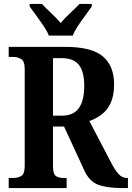

<svg xmlns="http://www.w3.org/2000/svg" viewBox="-20 -951 667 971"><path d="M24 0V-51H49Q70 -51 87.5 -61Q105 -71 105 -112V-601Q105 -642 86.5 -652.5Q68 -663 49 -663H24V-714H309Q444 -714 500.5 -665.5Q557 -617 557 -525Q557 -468 540 -431Q523 -394 494 -372Q465 -350 432 -339L539 -134Q561 -91 579.5 -71Q598 -51 622 -51H627V0H597Q521 0 476 -17Q431 -34 406 -90L304 -311H248V-112Q248 -71 262.5 -61Q277 -51 300 -51H317V0ZM292 -366Q352 -366 379 -404.5Q406 -443 406 -517Q406 -590 378.5 -623.5Q351 -657 293 -657H248V-366ZM227 -771Q218 -794 200 -820.5Q182 -847 163 -873Q144 -899 130 -918V-931H192Q210 -912 238.5 -885Q267 -858 287 -835Q306 -858 335 -885Q364 -912 382 -931H444V-918Q431 -899 411.5 -873Q392 -847 374.5 -820.5Q357 -794 348 -771Z"/></svg>

Font: Noto Serif Hebrew Condensed
Style: Bold
Weight: 700
Width: 3
Designer: Monotype Design Team
Foundry: Monotype Imaging Inc.
Version: Version 2.004; ttfautohint (v1.8.4.7-5d5b)